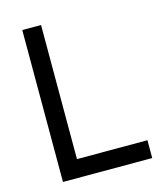

<svg xmlns="http://www.w3.org/2000/svg" viewBox="-109 -799 736 879"><g transform="rotate(-15 259.0 -360.0)"><path d="M80 0V-720H169V-84.5H503V0Z"/></g></svg>

Font: Cns Manrope Med
Style: Regular
Weight: 500
Designer: Mikhail Sharanda
Foundry: Mikhail Sharanda
Version: Version 4.504